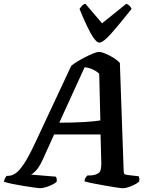

<svg xmlns="http://www.w3.org/2000/svg" viewBox="-61 -994 798 1014"><path d="M151 0Q144 0 119.5 -3.5Q95 -7 63.5 -12Q32 -17 3 -23Q-26 -29 -41 -35Q-38 -45 -34 -53Q-30 -61 -26 -65L-10 -66Q3 -67 21 -78.5Q39 -90 64 -126.5Q89 -163 125 -240L315 -646Q325 -655 345 -667.5Q365 -680 388.5 -692Q412 -704 432 -712Q452 -720 462 -720Q474 -720 495.5 -711Q517 -702 538 -689Q559 -676 572 -662L592 -95Q592 -79 596.5 -75Q601 -71 612 -70L672 -63Q673 -60 674.5 -52.5Q676 -45 674 -35Q659 -22 632 -11Q605 0 588 0Q578 0 549.5 -4.5Q521 -9 486.5 -15Q452 -21 423 -27Q394 -33 385 -37Q386 -48 391 -55.5Q396 -63 400 -67L424 -68Q445 -70 460 -80.5Q475 -91 474 -132L470 -284H225L161 -143Q144 -108 127 -91Q110 -74 102 -72L234 -61Q241 -51 238 -34Q230 -26 213.5 -18Q197 -10 179.5 -5Q162 0 151 0ZM252 -346Q325 -346 383 -349.5Q441 -353 469 -358L463 -605Q430 -634 386 -639ZM464 -769Q445 -769 417.5 -819.5Q390 -870 359 -947Q364 -954 371 -962.5Q378 -971 390 -974L478 -871L606 -974Q617 -970 624.5 -962Q632 -954 634 -947Q573 -870 528.5 -819.5Q484 -769 464 -769Z"/></svg>

Font: Texturina 72pt 72pt Regular
Style: Bold Italic
Weight: 700
Italic angle: -11°
Designer: Guillermo Torres Carreño
Foundry: Omnibus-Type
Version: Version 1.002; ttfautohint (v1.8.3)